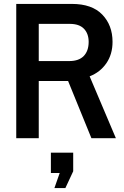

<svg xmlns="http://www.w3.org/2000/svg" viewBox="-20 -706 632 981"><path d="M63 0V-686H347Q450 -686 502.5 -631.5Q555 -577 555 -492Q555 -429 523.5 -383Q492 -337 438 -316L572 0H447L328 -292H178V0ZM178 -394H334Q383 -394 408 -420Q433 -446 433 -492Q433 -534 409 -559Q385 -584 337 -584H178ZM258 255 285 178H240V74H354V169L314 255Z"/></svg>

Font: Archivo Narrow SemiBold
Style: Regular
Weight: 600
Designer: Hector Gatti
Foundry: Omnibus-Type
Version: Version 3.002